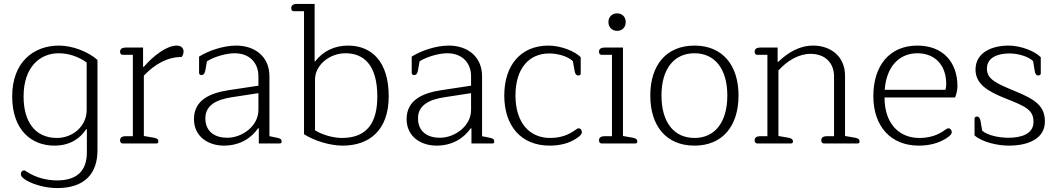

<svg xmlns="http://www.w3.org/2000/svg" viewBox="-20 -730 5382 977"><path d="M271 227C410 227 476 154 476 35V-425C429 -467 349 -498 280 -498C148 -498 42 -411 42 -240C42 -66 142 11 257 11C338 11 389 -27 418 -72H422V45C422 142 369 188 270 188C218 188 163 174 118 145C110 140 107 137 102 137C94 137 86 144 86 156C86 169 101 180 116 189C156 211 215 227 271 227ZM270 -28C158 -28 100 -111 100 -239C100 -389 183 -459 279 -459C328 -459 380 -442 421 -412V-170C421 -87 349 -28 270 -28Z M604 0H776C784 0 786 -5 786 -10C786 -21 780 -26 764 -29L712 -38V-345C768 -404 832 -440 904 -440C910 -447 914 -457 914 -468C914 -486 901 -498 879 -498C828 -498 760 -446 712 -390H708V-488H619C603 -488 591 -482 591 -467C591 -457 596 -451 604 -451H656V-37H619C603 -37 591 -31 591 -16C591 -6 596 0 604 0Z M1119 11C1202 11 1259 -28 1293 -77H1297V0H1404C1412 0 1413 -5 1413 -10C1413 -21 1407 -26 1390 -29L1351 -37V-342C1351 -443 1276 -498 1182 -498C1117 -498 1043 -473 993 -442V-359C993 -353 997 -348 1005 -348C1016 -348 1022 -356 1025 -372L1033 -418C1069 -441 1131 -459 1174 -459C1252 -459 1295 -408 1295 -342V-294L1143 -271C1051 -257 967 -222 967 -124C967 -34 1041 11 1119 11ZM1136 -29C1075 -29 1025 -59 1025 -128C1025 -195 1082 -223 1158 -235L1295 -256V-170C1295 -90 1214 -29 1136 -29Z M1724 11C1858 11 1958 -66 1958 -240C1958 -417 1871 -498 1751 -498C1684 -498 1625 -471 1584 -418L1581 -419V-710H1490C1474 -710 1462 -704 1462 -689C1462 -678 1467 -673 1475 -673H1527V-47C1580 -13 1660 11 1724 11ZM1720 -28C1676 -28 1619 -44 1583 -67V-326C1583 -398 1656 -459 1738 -459C1829 -459 1900 -402 1900 -239C1900 -110 1851 -28 1720 -28Z M2201 11C2284 11 2341 -28 2375 -77H2379V0H2486C2494 0 2495 -5 2495 -10C2495 -21 2489 -26 2472 -29L2433 -37V-342C2433 -443 2358 -498 2264 -498C2199 -498 2125 -473 2075 -442V-359C2075 -353 2079 -348 2087 -348C2098 -348 2104 -356 2107 -372L2115 -418C2151 -441 2213 -459 2256 -459C2334 -459 2377 -408 2377 -342V-294L2225 -271C2133 -257 2049 -222 2049 -124C2049 -34 2123 11 2201 11ZM2218 -29C2157 -29 2107 -59 2107 -128C2107 -195 2164 -223 2240 -235L2377 -256V-170C2377 -90 2296 -29 2218 -29Z M2777 11C2830 11 2876 -1 2912 -25C2928 -35 2941 -46 2941 -58C2941 -68 2934 -77 2925 -77C2919 -77 2915 -74 2908 -69C2873 -43 2832 -28 2779 -28C2675 -28 2603 -105 2603 -244C2603 -382 2672 -458 2775 -458C2817 -458 2869 -444 2895 -419L2904 -369C2907 -353 2912 -346 2923 -346C2931 -346 2935 -350 2935 -356V-439C2904 -470 2834 -498 2771 -498C2629 -498 2546 -397 2546 -244C2546 -92 2629 11 2777 11Z M3120 -573C3145 -573 3164 -590 3164 -618C3164 -645 3145 -662 3120 -662C3096 -662 3076 -645 3076 -618C3076 -590 3096 -573 3120 -573ZM3041 0H3213C3221 0 3223 -5 3223 -10C3223 -21 3215 -26 3201 -29L3150 -38V-488H3056C3040 -488 3028 -482 3028 -467C3028 -457 3033 -451 3041 -451H3094V-37H3056C3040 -37 3028 -31 3028 -16C3028 -6 3033 0 3041 0Z M3514 11C3657 11 3738 -89 3738 -244C3738 -398 3657 -498 3514 -498C3370 -498 3289 -398 3289 -244C3289 -89 3370 11 3514 11ZM3514 -28C3410 -28 3346 -107 3346 -244C3346 -380 3410 -459 3514 -459C3617 -459 3681 -380 3681 -244C3681 -107 3617 -28 3514 -28Z M3833 0H4005C4013 0 4015 -5 4015 -10C4015 -21 4008 -26 3993 -29L3941 -38V-371C3985 -421 4045 -456 4104 -456C4181 -456 4224 -408 4224 -341V-37H4187C4171 -37 4159 -31 4159 -16C4159 -6 4164 0 4172 0H4344C4352 0 4354 -5 4354 -10C4354 -21 4347 -26 4332 -29L4280 -38V-345C4280 -443 4207 -498 4118 -498C4047 -498 3989 -462 3941 -416H3937V-488H3848C3832 -488 3820 -482 3820 -467C3820 -457 3825 -451 3833 -451H3885V-37H3848C3832 -37 3820 -31 3820 -16C3820 -6 3825 0 3833 0Z M4655 11C4709 11 4755 -1 4795 -26C4810 -36 4823 -46 4823 -58C4823 -68 4816 -77 4806 -77C4800 -77 4797 -74 4789 -69C4752 -42 4711 -28 4657 -28C4560 -28 4481 -96 4481 -234H4840C4846 -249 4852 -270 4852 -291C4852 -415 4777 -498 4648 -498C4504 -498 4424 -393 4424 -241C4424 -87 4513 11 4655 11ZM4482 -273C4490 -390 4555 -459 4648 -459C4732 -459 4795 -405 4795 -301C4795 -292 4793 -280 4791 -273Z M5114 11C5207 11 5297 -21 5297 -112C5297 -191 5247 -224 5148 -265C5052 -305 5002 -325 5002 -381C5002 -439 5060 -458 5116 -458C5159 -458 5211 -444 5237 -419L5245 -370C5248 -353 5253 -346 5264 -346C5272 -346 5276 -351 5276 -356V-439C5245 -470 5175 -498 5112 -498C5029 -498 4944 -464 4944 -376C4944 -303 5004 -266 5097 -229C5201 -188 5239 -170 5239 -110C5239 -47 5175 -29 5111 -29C5069 -29 5008 -39 4978 -65L4970 -112C4967 -128 4962 -137 4951 -137C4943 -137 4939 -132 4939 -126V-41C4977 -7 5055 11 5114 11Z"/></svg>

Font: Maitree Light
Style: Regular
Weight: 300
Designer: CadsonDemak Team
Foundry: CadsonDemak
Version: Version 1.000;PS 001.000;hotconv 1.0.88;makeotf.lib2.5.64775